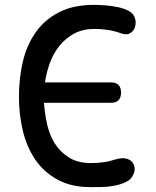

<svg xmlns="http://www.w3.org/2000/svg" viewBox="-20 -760 640 790"><path d="M58 -362Q58 -440 74.5 -508.5Q91 -577 128 -628.5Q165 -680 223.5 -710Q282 -740 368 -740Q386 -740 413 -738Q440 -736 466 -730.5Q492 -725 512 -713.5Q532 -702 536 -682Q538 -678 538 -674V-666Q538 -652 532 -640.5Q526 -629 514 -623Q509 -620 505.5 -619.5Q502 -619 497 -619Q492 -619 486 -620.5Q480 -622 475 -624Q450 -633 423 -637Q396 -641 369 -641Q321 -641 285.5 -622Q250 -603 225 -572Q200 -541 185.5 -501.5Q171 -462 165 -421H436Q457 -421 467.5 -410.5Q478 -400 478 -379Q478 -358 467.5 -347.5Q457 -337 436 -337H161Q164 -294 173.5 -250Q183 -206 205 -170.5Q227 -135 263.5 -112Q300 -89 354 -89Q369 -89 381.5 -90Q394 -91 406 -92.5Q418 -94 430 -97Q442 -100 455 -104Q462 -106 470 -107.5Q478 -109 486 -109Q491 -109 496.5 -108Q502 -107 507 -105Q520 -100 527 -89Q534 -78 534 -64Q534 -58 532.5 -52Q531 -46 527 -39Q519 -21 498 -11Q477 -1 451 4Q425 9 399 9.5Q373 10 353 10Q273 10 216.5 -21Q160 -52 125 -103.5Q90 -155 74 -222Q58 -289 58 -362Z"/></svg>

Font: Maple Mono NL Medium
Style: Regular
Weight: 500
Monospace: yes
Designer: subframe7536
Version: Version 7.000